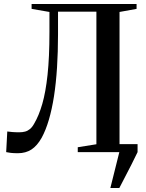

<svg xmlns="http://www.w3.org/2000/svg" viewBox="-20 -763 731 963"><path d="M533.5 180 578.5 0 562 -40H670V0Q655 31.5 639.2 62.5Q623.5 93.5 608 123Q592.5 152.5 578.5 180ZM69.5 5.5Q48 5.5 34.2 3.8Q20.5 2 11 0L16.5 -103.5Q28 -102 41.5 -100.8Q55 -99.5 77 -99.5Q92.5 -99.5 105.8 -103Q119 -106.5 130.5 -116Q142 -125.5 152 -144Q175 -183 192 -241.5Q209 -300 218.5 -387.8Q228 -475.5 228 -602.5V-703L138.5 -718.5V-743H665V-718.5L579.5 -703V-38.5L669 -24.5V0H370V-24.5L463.5 -39.5V-704.5H271V-590.5Q271 -502.5 266 -424.2Q261 -346 250.8 -280.2Q240.5 -214.5 225 -162Q209.5 -109.5 189 -72Q166.5 -32 137.8 -13.2Q109 5.5 69.5 5.5Z"/></svg>

Font: Merriweather 120pt Medium
Style: Regular
Weight: 500
Version: Version 2.100